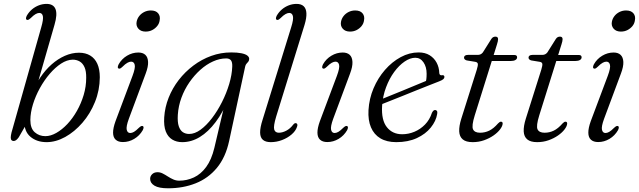

<svg xmlns="http://www.w3.org/2000/svg" viewBox="-20 -738 3358 1009"><path d="M197 -595.5Q209 -637 205.2 -653.5Q201.5 -670 186.5 -670Q178 -670 167.2 -664Q156.5 -658 141.5 -643Q134 -636.5 129.5 -634.2Q125 -632 120.5 -634Q116 -636.5 116.5 -642.2Q117 -648 121 -656Q132 -675 148.2 -688.8Q164.5 -702.5 184.2 -710Q204 -717.5 224.5 -717.5Q261 -717.5 271.8 -690Q282.5 -662.5 266.5 -608L162.5 -247L148 -246.5Q165.5 -292 192 -331.2Q218.5 -370.5 251.2 -399.5Q284 -428.5 321 -444.8Q358 -461 395.5 -461Q429.5 -461 454 -446.2Q478.5 -431.5 491.5 -402.8Q504.5 -374 504.5 -332Q504 -263.5 479 -201.8Q454 -140 413 -92.8Q372 -45.5 322.8 -18.2Q273.5 9 225 9Q173.5 9 140 -19.2Q106.5 -47.5 108 -102L125 -97L78.5 -16.5Q70.5 -5.5 64.2 -1.2Q58 3 51.5 3Q45 3 40.8 -1.2Q36.5 -5.5 36.5 -15.2Q36.5 -25 40.5 -41.5ZM362 -424.5Q332 -424 301 -403.8Q270 -383.5 241.2 -350Q212.5 -316.5 189.5 -274.8Q166.5 -233 153.2 -189.8Q140 -146.5 139.5 -107.5Q139.5 -63 162.8 -42.8Q186 -22.5 218.5 -22.5Q246 -22.5 276 -39.5Q306 -56.5 334 -86.2Q362 -116 384.2 -155.2Q406.5 -194.5 419.8 -239Q433 -283.5 433 -329Q433.5 -364 424.2 -384.8Q415 -405.5 398.8 -415Q382.5 -424.5 362 -424.5Z M657 -113.5Q642 -72.5 646 -55.8Q650 -39 664.5 -39Q673.5 -39 684 -45Q694.5 -51 710 -66.5Q717 -73 721.5 -75Q726 -77 730.5 -75.5Q735 -73 734.5 -67.2Q734 -61.5 730 -53.5Q713.5 -25 685.5 -8.2Q657.5 8.5 626 8.5Q601.5 8.5 588 -3.8Q574.5 -16 574.2 -40.5Q574 -65 587 -101L676.5 -339.5Q692 -381 688 -397.5Q684 -414 669 -414Q660.5 -414 649.8 -408.2Q639 -402.5 623.5 -387Q616.5 -380.5 612 -378.2Q607.5 -376 603 -378Q598.5 -380 599 -385.8Q599.5 -391.5 603.5 -400Q619.5 -428.5 647.5 -445.2Q675.5 -462 707 -462Q730.5 -462 743.8 -449.8Q757 -437.5 758.2 -412.8Q759.5 -388 745.5 -351ZM745.5 -572Q720.5 -572 707.2 -587.2Q694 -602.5 698 -623.5Q701 -640 711.5 -653.5Q722 -667 738 -675Q754 -683 772.5 -683Q799 -683 811.2 -668Q823.5 -653 819 -631Q817 -614.5 806.2 -601.2Q795.5 -588 780 -580Q764.5 -572 745.5 -572Z M1184 3.5Q1165.5 89 1120 144Q1074.5 199 1008.5 225.2Q942.5 251.5 863.5 251.5Q815 251.5 792 237.8Q769 224 769 202Q769 187.5 779.8 177.2Q790.5 167 808 167Q822 167 835.2 173.8Q848.5 180.5 862.2 189.5Q876 198.5 890.8 205Q905.5 211.5 922 211.5Q962 211.5 998.8 194.5Q1035.5 177.5 1063.5 139.5Q1091.5 101.5 1106.5 39L1170 -230.5L1182 -221.5Q1152 -148 1113.2 -96.5Q1074.5 -45 1030.2 -18Q986 9 937.5 9Q907.5 9 885 -4.8Q862.5 -18.5 851.2 -47.2Q840 -76 843 -122Q846.5 -174.5 866.2 -224.5Q886 -274.5 919.2 -317.5Q952.5 -360.5 996 -393.2Q1039.5 -426 1090 -444.2Q1140.5 -462.5 1195 -462.5Q1227 -462.5 1248.2 -458.2Q1269.5 -454 1279.8 -446Q1290 -438 1289.5 -428Q1289 -419 1284.8 -413.8Q1280.5 -408.5 1275.5 -403.2Q1270.5 -398 1268.5 -388.5ZM914.5 -135Q912 -96.5 919.5 -74.5Q927 -52.5 941.2 -43.2Q955.5 -34 974 -34Q1003.5 -34 1034.2 -56.5Q1065 -79 1094 -117Q1123 -155 1146.5 -201.5Q1170 -248 1184.5 -296.5Q1199 -345 1200.5 -388Q1201.5 -410.5 1193.8 -420.8Q1186 -431 1168.5 -431Q1134.5 -431 1099.5 -415.2Q1064.5 -399.5 1032.8 -371Q1001 -342.5 975.2 -305.2Q949.5 -268 933.5 -224.5Q917.5 -181 914.5 -135Z M1580.5 -607.5 1431.5 -126Q1416 -74.5 1421 -57.5Q1426 -40.5 1445.5 -40.5Q1464 -40.5 1484.5 -51.2Q1505 -62 1520.5 -82.5Q1525 -88 1528.5 -89.8Q1532 -91.5 1536 -90.5Q1541 -89.5 1542.5 -84.2Q1544 -79 1540.5 -70.5Q1533.5 -49.5 1512.2 -31.2Q1491 -13 1462.2 -2Q1433.5 9 1403 9Q1376 9 1361.8 -3Q1347.5 -15 1347 -41Q1346.5 -67 1360 -109L1510.5 -595.5Q1523.5 -637 1519.2 -653.5Q1515 -670 1500 -670Q1491.5 -670 1480.5 -664Q1469.5 -658 1454.5 -643Q1447.5 -636.5 1443 -634.2Q1438.5 -632 1434 -634Q1429.5 -636.5 1430 -642.2Q1430.5 -648 1434.5 -656Q1445.5 -675 1461.8 -688.8Q1478 -702.5 1497.8 -710Q1517.5 -717.5 1538.5 -717.5Q1563 -717.5 1576 -705.2Q1589 -693 1590.2 -668.5Q1591.5 -644 1580.5 -607.5Z M1731 -113.5Q1716 -72.5 1720 -55.8Q1724 -39 1738.5 -39Q1747.5 -39 1758 -45Q1768.5 -51 1784 -66.5Q1791 -73 1795.5 -75Q1800 -77 1804.5 -75.5Q1809 -73 1808.5 -67.2Q1808 -61.5 1804 -53.5Q1787.5 -25 1759.5 -8.2Q1731.5 8.5 1700 8.5Q1675.5 8.5 1662 -3.8Q1648.5 -16 1648.2 -40.5Q1648 -65 1661 -101L1750.5 -339.5Q1766 -381 1762 -397.5Q1758 -414 1743 -414Q1734.5 -414 1723.8 -408.2Q1713 -402.5 1697.5 -387Q1690.5 -380.5 1686 -378.2Q1681.5 -376 1677 -378Q1672.5 -380 1673 -385.8Q1673.5 -391.5 1677.5 -400Q1693.5 -428.5 1721.5 -445.2Q1749.5 -462 1781 -462Q1804.5 -462 1817.8 -449.8Q1831 -437.5 1832.2 -412.8Q1833.5 -388 1819.5 -351ZM1819.5 -572Q1794.5 -572 1781.2 -587.2Q1768 -602.5 1772 -623.5Q1775 -640 1785.5 -653.5Q1796 -667 1812 -675Q1828 -683 1846.5 -683Q1873 -683 1885.2 -668Q1897.5 -653 1893 -631Q1891 -614.5 1880.2 -601.2Q1869.5 -588 1854 -580Q1838.5 -572 1819.5 -572Z M1956.5 -205Q1956.5 -205 1975.8 -213Q1995 -221 2026.2 -233.5Q2057.5 -246 2093.5 -260.8Q2129.5 -275.5 2164 -290Q2198.5 -304.5 2224.5 -315L2215.5 -301Q2219 -310.5 2220.5 -322Q2222 -333.5 2222 -350.5Q2222 -386.5 2205.5 -410.5Q2189 -434.5 2162.5 -434.5Q2135.5 -434.5 2106.2 -414.5Q2077 -394.5 2051.5 -359.8Q2026 -325 2008.8 -279.2Q1991.5 -233.5 1988 -181.5Q1983.5 -107 2013 -69.8Q2042.5 -32.5 2093.5 -32.5Q2126.5 -32.5 2157.8 -45.5Q2189 -58.5 2213.5 -83.5Q2238 -108.5 2250 -145.5Q2254.5 -154 2258.5 -157Q2262.5 -160 2267 -160Q2273 -159.5 2276.2 -154.8Q2279.5 -150 2277.5 -139Q2271.5 -102 2244 -67.8Q2216.5 -33.5 2170.5 -12.2Q2124.5 9 2062.5 9Q2012.5 9 1979 -11Q1945.5 -31 1929.5 -68.8Q1913.5 -106.5 1916.5 -159.5Q1920 -219.5 1943 -273.8Q1966 -328 2003 -370.5Q2040 -413 2085.8 -437.8Q2131.5 -462.5 2180 -462.5Q2214 -462.5 2237.8 -447.8Q2261.5 -433 2274.5 -408.8Q2287.5 -384.5 2288.5 -355Q2288.5 -349 2292 -345.2Q2295.5 -341.5 2301.5 -342.5Q2308.5 -344 2312 -341.5Q2315.5 -339 2315.5 -333.5Q2315.5 -327.5 2310 -322.2Q2304.5 -317 2288 -310.5Q2269 -303 2237.8 -290.8Q2206.5 -278.5 2169.8 -263.8Q2133 -249 2096 -234Q2059 -219 2028.2 -207Q1997.5 -195 1979 -187.5Q1960.5 -180 1960.5 -180Z M2478 -413 2432.5 -420.5Q2426 -422.5 2422.2 -426.2Q2418.5 -430 2418.5 -435Q2418.5 -442 2424 -445.8Q2429.5 -449.5 2439 -449.5H2490.5Q2499.5 -449.5 2506 -452.8Q2512.5 -456 2517.5 -462.5L2562.5 -534Q2567.5 -541 2572.8 -543.2Q2578 -545.5 2583.5 -545.5Q2590.5 -545.5 2594 -542.2Q2597.5 -539 2597.5 -532Q2597.5 -527.5 2596 -520.2Q2594.5 -513 2591.5 -504L2475 -132Q2457.5 -76 2466 -58.2Q2474.5 -40.5 2503 -40.5Q2528.5 -40.5 2551.2 -51.5Q2574 -62.5 2597.5 -89.5Q2602.5 -94.5 2605.8 -96.5Q2609 -98.5 2612.5 -98.5Q2617.5 -98.5 2619.8 -95.5Q2622 -92.5 2621.5 -87.5Q2620.5 -74.5 2607.8 -57.8Q2595 -41 2573.5 -26Q2552 -11 2524 -1Q2496 9 2464 9Q2429 9 2411.8 -5.5Q2394.5 -20 2393.2 -47.5Q2392 -75 2404 -113.5L2485.5 -371.5Q2492.5 -394 2491 -402.5Q2489.5 -411 2478 -413ZM2530.5 -417.5 2541 -449H2682.5Q2697.5 -449 2697.5 -437Q2697.5 -428 2688.8 -422.8Q2680 -417.5 2665 -417.5Z M2817 -413 2771.5 -420.5Q2765 -422.5 2761.2 -426.2Q2757.5 -430 2757.5 -435Q2757.5 -442 2763 -445.8Q2768.5 -449.5 2778 -449.5H2829.5Q2838.5 -449.5 2845 -452.8Q2851.5 -456 2856.5 -462.5L2901.5 -534Q2906.5 -541 2911.8 -543.2Q2917 -545.5 2922.5 -545.5Q2929.5 -545.5 2933 -542.2Q2936.5 -539 2936.5 -532Q2936.5 -527.5 2935 -520.2Q2933.5 -513 2930.5 -504L2814 -132Q2796.5 -76 2805 -58.2Q2813.5 -40.5 2842 -40.5Q2867.5 -40.5 2890.2 -51.5Q2913 -62.5 2936.5 -89.5Q2941.5 -94.5 2944.8 -96.5Q2948 -98.5 2951.5 -98.5Q2956.5 -98.5 2958.8 -95.5Q2961 -92.5 2960.5 -87.5Q2959.5 -74.5 2946.8 -57.8Q2934 -41 2912.5 -26Q2891 -11 2863 -1Q2835 9 2803 9Q2768 9 2750.8 -5.5Q2733.5 -20 2732.2 -47.5Q2731 -75 2743 -113.5L2824.5 -371.5Q2831.5 -394 2830 -402.5Q2828.5 -411 2817 -413ZM2869.5 -417.5 2880 -449H3021.5Q3036.5 -449 3036.5 -437Q3036.5 -428 3027.8 -422.8Q3019 -417.5 3004 -417.5Z M3154.5 -113.5Q3139.5 -72.5 3143.5 -55.8Q3147.5 -39 3162 -39Q3171 -39 3181.5 -45Q3192 -51 3207.5 -66.5Q3214.5 -73 3219 -75Q3223.5 -77 3228 -75.5Q3232.5 -73 3232 -67.2Q3231.5 -61.5 3227.5 -53.5Q3211 -25 3183 -8.2Q3155 8.5 3123.5 8.5Q3099 8.5 3085.5 -3.8Q3072 -16 3071.8 -40.5Q3071.5 -65 3084.5 -101L3174 -339.5Q3189.5 -381 3185.5 -397.5Q3181.5 -414 3166.5 -414Q3158 -414 3147.2 -408.2Q3136.5 -402.5 3121 -387Q3114 -380.5 3109.5 -378.2Q3105 -376 3100.5 -378Q3096 -380 3096.5 -385.8Q3097 -391.5 3101 -400Q3117 -428.5 3145 -445.2Q3173 -462 3204.5 -462Q3228 -462 3241.2 -449.8Q3254.5 -437.5 3255.8 -412.8Q3257 -388 3243 -351ZM3243 -572Q3218 -572 3204.8 -587.2Q3191.5 -602.5 3195.5 -623.5Q3198.5 -640 3209 -653.5Q3219.5 -667 3235.5 -675Q3251.5 -683 3270 -683Q3296.5 -683 3308.8 -668Q3321 -653 3316.5 -631Q3314.5 -614.5 3303.8 -601.2Q3293 -588 3277.5 -580Q3262 -572 3243 -572Z"/></svg>

Font: Fraunces Light
Style: Italic
Weight: 300
Italic angle: -16°
Version: Version 1.000;[b76b70a41]